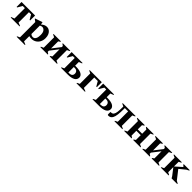

<svg xmlns="http://www.w3.org/2000/svg" viewBox="583 -2463 4690 4690"><g transform="rotate(45 2928.5 -118.0)"><path d="M18 -285V-456H486V-285H467L396 -407H322V-48L406 -16V0H99V-16L182 -48V-407H108L37 -285Z M535 230V214L602 182V-346L538 -393V-405L720 -466H732L740 -405H746Q783 -437 817.5 -451.5Q852 -466 892 -466Q936 -466 974.5 -439.5Q1013 -413 1036 -364Q1059 -315 1059 -247Q1059 -167 1027 -109.5Q995 -52 942 -21Q889 10 827 10Q804 10 782.5 8Q761 6 742 0V182L820 214V230ZM809 -384Q791 -384 775.5 -379Q760 -374 742 -364V-75Q771 -42 821 -42Q845 -42 867.5 -57Q890 -72 904.5 -110Q919 -148 919 -218Q919 -304 885 -344Q851 -384 809 -384Z M1191 -408 1124 -440V-456H1379V-440L1331 -408V-163L1492 -371V-408L1445 -440V-456H1700V-440L1633 -408V-48L1700 -16V0H1445V-16L1492 -48V-295L1331 -87V-48L1379 -16V0H1124V-16L1191 -48Z M2070 -281Q2201 -281 2262 -244Q2323 -207 2323 -149Q2323 -74 2257 -37Q2191 0 2067 0H1837V-16L1904 -48V-407H1839L1768 -285H1749V-456H2125V-440L2044 -408V-281ZM2074 -235H2044V-46H2072Q2125 -46 2152 -70.5Q2179 -95 2179 -139Q2179 -182 2152.5 -208.5Q2126 -235 2074 -235Z M2439 -408 2372 -440V-456H2790V-285H2771L2700 -407H2579V-48L2665 -16V0H2372V-16L2439 -48Z M3159 -281Q3290 -281 3351 -244Q3412 -207 3412 -149Q3412 -74 3346 -37Q3280 0 3156 0H2926V-16L2993 -48V-407H2928L2857 -285H2838V-456H3214V-440L3133 -408V-281ZM3163 -235H3133V-46H3161Q3214 -46 3241 -70.5Q3268 -95 3268 -139Q3268 -182 3241.5 -208.5Q3215 -235 3163 -235Z M3635 -378Q3635 -264 3625 -181Q3615 -98 3590 -54Q3570 -19 3543 -4.5Q3516 10 3486 10Q3464 10 3458.5 4Q3453 -2 3453 -19V-88L3458 -93H3472Q3519 -93 3542.5 -125.5Q3566 -158 3574 -221Q3582 -284 3582 -378V-408L3513 -440V-456H3957V-440L3890 -408V-48L3957 -16V0H3683V-16L3749 -48V-407H3635Z M4086 -408 4019 -440V-456H4274V-440L4226 -408V-263H4377V-408L4330 -440V-456H4585V-440L4518 -408V-48L4585 -16V0H4330V-16L4377 -48V-214H4226V-48L4274 -16V0H4019V-16L4086 -48Z M4714 -408 4647 -440V-456H4902V-440L4854 -408V-163L5015 -371V-408L4968 -440V-456H5223V-440L5156 -408V-48L5223 -16V0H4968V-16L5015 -48V-295L4854 -87V-48L4902 -16V0H4647V-16L4714 -48Z M5657 0 5626 -52 5492 -225V-48L5554 -16V0H5285V-16L5352 -48V-408L5285 -440V-456H5554V-440L5492 -408V-247L5662 -398V-404L5621 -440V-456H5827V-440L5761 -405L5608 -280L5788 -50L5852 -16V0Z"/></g></svg>

Font: Spectral
Style: Bold
Weight: 700
Designer: Jean-Baptiste Levee
Foundry: Production Type
Version: Version 2.001